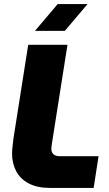

<svg xmlns="http://www.w3.org/2000/svg" viewBox="-20 -919 534 939"><path d="M224 0Q162 0 120.5 -22Q79 -44 59 -82Q39 -120 39 -168Q39 -186 42 -208.5Q45 -231 46 -243L118 -700H310L235 -224Q234 -215 232.5 -206.5Q231 -198 231 -192Q231 -175 241 -165Q251 -155 273 -155H462L438 0ZM151 -768 262 -899H408L297 -768Z"/></svg>

Font: MuseoModerno Thin ExtraBold
Style: Italic
Weight: 800
Italic angle: -9°
Version: Version 1.003